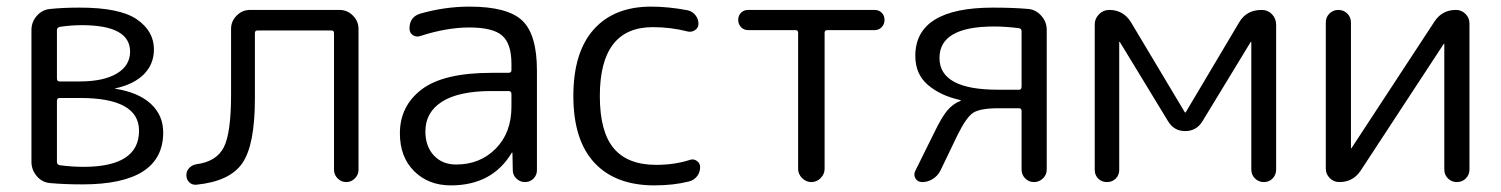

<svg xmlns="http://www.w3.org/2000/svg" viewBox="-20 -550 4534 580"><path d="M152 -245V-61Q152 -53 160 -51Q198 -46 232 -46Q400 -46 400 -155Q400 -254 222 -254H160Q152 -254 152 -245ZM152 -459V-313Q152 -304 160 -304H221Q293 -304 333 -328Q373 -352 373 -394Q373 -474 227 -474Q196 -474 161 -469Q152 -467 152 -459ZM131 3Q107 1 91 -18Q75 -37 75 -61V-459Q75 -484 91.5 -502.5Q108 -521 132 -523Q171 -527 221 -527Q342 -527 393.5 -491.5Q445 -456 445 -401Q445 -356 414.5 -325.5Q384 -295 328 -283H327Q327 -282 328 -282Q398 -271 435.5 -236.5Q473 -202 473 -150Q473 7 229 7Q174 7 131 3Z M573 8Q560 9 551.5 0.5Q543 -8 543 -21Q543 -34 552 -43Q561 -52 574 -54Q634 -62 656 -105Q678 -148 678 -264V-463Q678 -486 695 -503Q712 -520 735 -520H1006Q1029 -520 1046 -503Q1063 -486 1063 -463V-37Q1063 -22 1052 -11Q1041 0 1026 0Q1011 0 1000 -11Q989 -22 989 -37V-450Q989 -458 981 -458H758Q750 -458 750 -450V-252Q750 -112 712 -57Q674 -2 573 8Z M1465 -275Q1366 -275 1315.5 -243Q1265 -211 1265 -153Q1265 -108 1290.5 -80.5Q1316 -53 1358 -53Q1430 -53 1477.5 -101Q1525 -149 1525 -228V-266Q1525 -275 1516 -275ZM1342 10Q1274 10 1231 -33Q1188 -76 1188 -147Q1188 -230 1254 -280Q1320 -330 1465 -330H1516Q1525 -330 1525 -338V-357Q1525 -418 1497 -442.5Q1469 -467 1398 -467Q1329 -467 1249 -441Q1237 -437 1227 -444Q1217 -451 1217 -464Q1217 -499 1250 -509Q1324 -530 1398 -530Q1513 -530 1557.5 -488Q1602 -446 1602 -337V-36Q1602 -21 1591.5 -10.5Q1581 0 1566 0Q1551 0 1540 -10.5Q1529 -21 1529 -36L1528 -88Q1528 -89 1527 -89Q1525 -89 1525 -87Q1466 10 1342 10Z M1957 10Q1839 10 1775.5 -58.5Q1712 -127 1712 -260Q1712 -392 1773.5 -461Q1835 -530 1947 -530Q1999 -530 2057 -519Q2071 -516 2080.5 -504.5Q2090 -493 2090 -478Q2090 -466 2079.5 -459Q2069 -452 2057 -455Q2006 -468 1952 -468Q1792 -468 1792 -260Q1792 -152 1834 -102Q1876 -52 1962 -52Q2018 -52 2064 -67Q2075 -71 2085 -64Q2095 -57 2095 -45Q2095 -30 2086 -18Q2077 -6 2062 -2Q2015 10 1957 10Z M2240 -459Q2227 -459 2218.5 -468Q2210 -477 2210 -490Q2210 -503 2218.5 -511.5Q2227 -520 2240 -520H2622Q2635 -520 2643.5 -511.5Q2652 -503 2652 -490Q2652 -477 2643.5 -468Q2635 -459 2622 -459H2479Q2471 -459 2471 -451V-40Q2471 -24 2459 -12Q2447 0 2431 0Q2415 0 2403 -12Q2391 -24 2391 -40V-451Q2391 -459 2383 -459Z M2818 -375Q2818 -279 2994 -279H3058Q3066 -279 3066 -288V-456Q3066 -463 3058 -465Q3016 -470 2983 -470Q2818 -470 2818 -375ZM2766 0Q2752 0 2745.5 -11Q2739 -22 2745 -34L2801 -147Q2824 -195 2841 -215.5Q2858 -236 2881 -245Q2882 -245 2882 -247Q2882 -248 2880 -248Q2821 -261 2783 -293.5Q2745 -326 2745 -381Q2745 -527 2980 -527Q3039 -527 3086 -523Q3109 -521 3125.5 -502.5Q3142 -484 3142 -460V-38Q3142 -22 3130.5 -11Q3119 0 3103.5 0Q3088 0 3077 -11Q3066 -22 3066 -38V-215Q3066 -223 3058 -223H2997Q2941 -223 2920 -209.5Q2899 -196 2872 -141L2821 -35Q2813 -19 2798 -9.5Q2783 0 2766 0Z M3287 -37V-476Q3287 -494 3300 -507Q3313 -520 3331 -520Q3374 -520 3397 -482L3559 -211L3560 -210L3562 -211L3723 -482Q3745 -520 3791 -520Q3810 -520 3822.5 -507Q3835 -494 3835 -475V-38Q3835 -22 3824.5 -11Q3814 0 3798 0Q3782 0 3771 -11Q3760 -22 3760 -38V-423L3759 -424L3758 -423L3612 -183Q3594 -154 3560 -154Q3527 -154 3509 -183L3363 -423L3362 -424L3361 -423V-37Q3361 -21 3350.5 -10.5Q3340 0 3324 0Q3308 0 3297.5 -10.5Q3287 -21 3287 -37Z M4026 0Q4009 0 3997 -12Q3985 -24 3985 -41V-482Q3985 -498 3996 -509Q4007 -520 4023 -520Q4039 -520 4050 -509Q4061 -498 4061 -482V-103L4062 -102L4063 -103L4314 -486Q4337 -520 4378 -520Q4395 -520 4407 -508Q4419 -496 4419 -479V-38Q4419 -22 4408 -11Q4397 0 4381 0Q4365 0 4354 -11Q4343 -22 4343 -38V-417L4342 -418L4341 -417L4090 -34Q4067 0 4026 0Z"/></svg>

Font: Rounded Mplus 1c
Style: Regular
Weight: 400
Version: Version 1.059.20150529